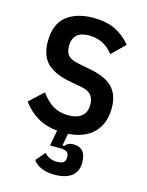

<svg xmlns="http://www.w3.org/2000/svg" viewBox="-113 -602 671 879"><g transform="rotate(15 223.0 -162.0)"><path d="M232 208Q161 208 130 166L167 122Q192 148 226 148Q249 148 258.5 140.5Q268 133 268 116Q268 99 258.5 91.5Q249 84 226 84H178L192 10Q138 5 97.5 -19Q57 -43 27 -84L93 -145Q119 -108 150 -89.5Q181 -71 223 -71Q264 -71 286 -89.5Q308 -108 308 -144Q308 -172 294 -189Q280 -206 243 -213L198 -221Q119 -235 82 -270Q45 -305 45 -374Q45 -455 92 -493.5Q139 -532 221 -532Q281 -532 323.5 -511.5Q366 -491 398 -452L336 -391Q315 -420 285.5 -434.5Q256 -449 222 -449Q144 -449 144 -378Q144 -347 160 -332Q176 -317 211 -311L257 -302Q338 -288 372.5 -252.5Q407 -217 407 -155Q407 -81 364.5 -37.5Q322 6 244 11L233 69H242Q255 51 280 51Q341 51 341 122Q341 164 313 186Q285 208 232 208Z"/></g></svg>

Font: IBM Plex Sans Cond Medm
Style: Regular
Weight: 500
Width: 3
Designer: Mike Abbink, Paul van der Laan, Pieter van Rosmalen
Foundry: Bold Monday
Version: Version 1.3